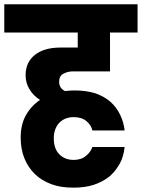

<svg xmlns="http://www.w3.org/2000/svg" viewBox="-37 -760 659 892"><path d="M542 -77.1Q537.1 -30.8 519 1Q498.5 37.1 470.2 61Q437 86.4 397 99.1Q356.9 111.8 305.2 111.8Q244.6 111.8 203.1 96.2Q157.2 79.6 125 48.8Q92.3 16.1 76.2 -24.9Q59.1 -67.4 59.1 -120.1Q59.1 -181.2 83 -224.1Q107.4 -267.6 148.9 -295.9Q117.7 -315.4 100.1 -345.2Q82 -373.5 82 -411.1Q82 -470.7 125 -504.9Q168 -539.1 244.1 -539.1H324.2V-608.9H-17.1V-740.2H602.1V-608.9H474.1V-428.2H299.8Q276.9 -428.2 256.8 -417Q237.8 -407.2 237.8 -379.9Q237.8 -350.1 265.1 -336.9Q286.1 -339.8 309.1 -339.8Q363.8 -339.8 407.2 -326.2Q449.7 -310.5 477.1 -286.1Q503.9 -262.2 521 -227.1Q537.6 -193.4 542 -153.8H392.1Q387.7 -177.2 365.2 -196.8Q343.3 -215.8 305.2 -215.8Q264.6 -215.8 238.8 -189.9Q212.9 -162.6 212.9 -117.2Q212.9 -68.8 238.8 -43Q264.6 -17.1 305.2 -17.1Q340.8 -17.1 362.8 -36.1Q384.3 -53.7 392.1 -77.1Z"/></svg>

Font: PoppinsZ
Style: Bold
Weight: 700
Designer: Ninad Kale (Devanagari), Jonny Pinhorn (Latin)
Foundry: Indian Type Foundry
Version: Version 3.002;FEAKit 1.0